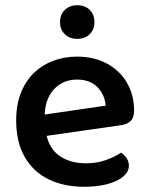

<svg xmlns="http://www.w3.org/2000/svg" viewBox="-20 -702 571 736"><path d="M116 -175 111 -257 385 -297Q382 -338 354 -367.5Q326 -397 275 -397Q222 -397 187 -360Q152 -323 151 -254L154 -207Q162 -140 203.5 -108Q245 -76 310 -76Q352 -76 387.5 -89Q423 -102 444 -117Q457 -108 465.5 -95.5Q474 -83 474 -67Q474 -43 451.5 -24.5Q429 -6 390.5 4Q352 14 303 14Q225 14 166.5 -14.5Q108 -43 75 -100Q42 -157 42 -240Q42 -301 60.5 -347Q79 -393 111 -423.5Q143 -454 185.5 -469.5Q228 -485 275 -485Q340 -485 389.5 -458.5Q439 -432 466.5 -385Q494 -338 494 -278Q494 -251 480.5 -238Q467 -225 443 -222ZM342 -617Q342 -589 324 -571Q306 -553 276 -553Q247 -553 228.5 -571Q210 -589 210 -617Q210 -646 228.5 -664Q247 -682 276 -682Q306 -682 324 -664Q342 -646 342 -617Z"/></svg>

Font: BalooTamma2SemiBold
Style: Regular
Weight: 600
Designer: Divya Kowshik, Shuchita Grover and Ek Type
Foundry: Ek Type
Version: Version 1.700